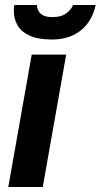

<svg xmlns="http://www.w3.org/2000/svg" viewBox="-20 -743 400 763"><path d="M13 0 106 -526H243L150 0ZM186 -586Q130 -586 96.5 -602Q63 -618 49 -643.5Q35 -669 35 -698Q35 -704 35.5 -710.5Q36 -717 37 -723H127Q127 -712 132.5 -700.5Q138 -689 151.5 -682Q165 -675 189 -675Q224 -675 244.5 -691Q265 -707 270 -723H360Q355 -696 339.5 -667.5Q324 -639 297 -619Q276 -603 248 -594.5Q220 -586 186 -586Z"/></svg>

Font: Archivo VF Beta
Style: Italic
Weight: 400
Italic angle: -10°
Designer: Hector Gatti
Foundry: Omnibus-Type
Version: Version 1.002